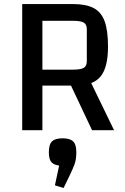

<svg xmlns="http://www.w3.org/2000/svg" viewBox="-20 -645 620 951"><path d="M190 -221V0H90V-625H340Q406 -625 444 -605Q482 -585 498.5 -539Q515 -493 515 -414Q515 -311 478 -266Q441 -221 355 -221ZM190 -300H341Q380 -300 395 -309Q410 -318 410 -342V-500Q410 -524 395 -533Q380 -542 341 -542H190ZM415 -268 545 0H436L318 -250ZM295 286 252 273 273 175Q247 172 234.5 158Q222 144 222 109Q222 70 238 55Q254 40 290 40Q326 40 342 55Q358 70 358 109Q358 145 349.5 168Q341 191 326 222Z"/></svg>

Font: Changa
Style: Regular
Weight: 400
Designer: Eduardo Rodriguez Tunni
Foundry: Eduardo Rodriguez Tunni
Version: Version 3.003